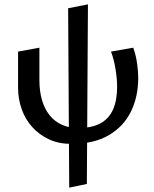

<svg xmlns="http://www.w3.org/2000/svg" viewBox="-20 -647 708 882"><path d="M308 14Q250 14 205 -7Q160 -28 128 -63.5Q96 -99 79.5 -146Q63 -193 63 -244V-410L161 -428V-279Q161 -228 173 -187Q185 -146 208 -117.5Q231 -89 264 -74Q297 -59 339 -59Q402 -59 441.5 -80.5Q481 -102 499.5 -144.5Q518 -187 518 -247Q518 -286 510.5 -331Q503 -376 490 -410L592 -428Q605 -392 610 -354Q615 -316 615 -290Q615 -202 581 -133.5Q547 -65 479 -25.5Q411 14 308 14ZM298 215 293 -609 384 -627 379 198Z"/></svg>

Font: Ysabeau Infant SemiBold
Style: Regular
Weight: 600
Designer: Christian Thalmann (Catharsis Fonts)
Version: Version 2.002; featfreeze: ss01,ss02,lnum